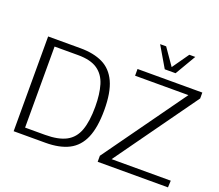

<svg xmlns="http://www.w3.org/2000/svg" viewBox="-148 -1148 1555 1361"><g transform="rotate(20 630.0 -467.5)"><path d="M75.2 0V-714.8H318.8Q418.9 -714.8 487.8 -681.4Q556.6 -647.9 592.3 -570.3Q627.9 -492.7 627.9 -360.4Q627.9 -229.5 594 -150.4Q560.1 -71.3 490.7 -35.6Q421.4 0 314.9 0ZM142.6 -51.8H292.5Q393.6 -51.8 451.9 -83Q510.3 -114.3 534.9 -182.4Q559.6 -250.5 559.6 -359.9Q559.6 -456.1 539.1 -523.9Q518.6 -591.8 466.6 -627.4Q414.6 -663.1 319.8 -663.1H142.6ZM709 0V-45.4L1151.9 -664.1H749.5V-714.8H1238.3V-670.4L795.4 -51.3H1241.7L1239.3 0ZM931.6 -778.8 839.8 -935.1H885.3L972.2 -810.1L1060.1 -935.1H1105L1013.2 -778.8Z"/></g></svg>

Font: Pontano Sans Light
Style: Regular
Weight: 300
Designer: Vernon Adams
Foundry: Vernon Adams
Version: Version 2.001